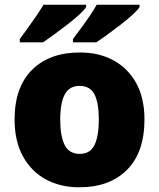

<svg xmlns="http://www.w3.org/2000/svg" viewBox="-20 -786 677 816"><path d="M594 -278Q594 -139 520 -64.5Q446 10 317 10Q237 10 175 -23.5Q113 -57 77.5 -121.5Q42 -186 42 -278Q42 -415 116 -489Q190 -563 320 -563Q400 -563 461.5 -530Q523 -497 558.5 -433.5Q594 -370 594 -278ZM236 -278Q236 -207 255 -169.5Q274 -132 319 -132Q363 -132 381.5 -169.5Q400 -207 400 -278Q400 -349 381.5 -385Q363 -421 318 -421Q275 -421 255.5 -385Q236 -349 236 -278ZM573 -756Q565 -743 543 -723Q521 -703 492.5 -681Q464 -659 436.5 -639Q409 -619 389 -606H290V-620Q304 -639 323 -664.5Q342 -690 360.5 -717Q379 -744 391 -766H573ZM346 -756Q338 -743 316 -723Q294 -703 265.5 -681Q237 -659 209.5 -639Q182 -619 163 -606H64V-620Q78 -639 96.5 -664.5Q115 -690 133.5 -717Q152 -744 165 -766H346Z"/></svg>

Font: Noto Sans Lao Black
Style: Regular
Weight: 900
Designer: Monotype Design Team
Foundry: Monotype Imaging Inc.
Version: Version 2.003; ttfautohint (v1.8.4.7-5d5b)